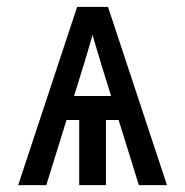

<svg xmlns="http://www.w3.org/2000/svg" viewBox="-20 -540 540 560"><path d="M33 0 205 -520H295L467 0H385L326 -190H289V0H211V-190H174L115 0ZM196 -260H304L277 -347Q270 -369 263.5 -392Q257 -415 250 -438Q243 -415 236.5 -392Q230 -369 223 -347Z"/></svg>

Font: Iosevka NFM
Style: Regular
Weight: 400
Monospace: yes
Designer: Belleve Invis
Foundry: Belleve Invis
Version: Version 29.0.4; ttfautohint (v1.8.4);Nerd Fonts 3.3.0